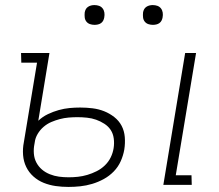

<svg xmlns="http://www.w3.org/2000/svg" viewBox="-20 -729 865 757"><path d="M624 0 710 -520H753L673 -38H735L736 0ZM250 8Q224 8 199.5 4.5Q175 1 152.5 -8Q130 -17 112 -33Q94 -49 83.5 -70.5Q73 -92 71 -117.5Q69 -143 74 -168L126 -482H64L63 -520H175L131 -253Q148 -269 169 -279Q190 -289 211.5 -295Q233 -301 254 -303Q275 -305 296 -305Q321 -305 345 -302Q369 -299 390.5 -290.5Q412 -282 430.5 -267.5Q449 -253 459.5 -233Q470 -213 472 -188.5Q474 -164 470 -139Q466 -116 456 -93.5Q446 -71 428.5 -53Q411 -35 389 -23Q367 -11 343.5 -4Q320 3 296.5 5.5Q273 8 250 8ZM251 -30Q269 -30 287.5 -32Q306 -34 324.5 -39.5Q343 -45 361 -54Q379 -63 393.5 -77Q408 -91 416.5 -108.5Q425 -126 428 -145Q431 -164 428.5 -183Q426 -202 416.5 -216.5Q407 -231 391.5 -241Q376 -251 359 -257Q342 -263 323 -265Q304 -267 285 -267Q268 -267 250.5 -265.5Q233 -264 216 -259.5Q199 -255 182.5 -248Q166 -241 152 -229Q138 -217 128.5 -201Q119 -185 117 -168L116 -162Q112 -143 113.5 -123.5Q115 -104 123.5 -88Q132 -72 145.5 -60.5Q159 -49 176.5 -42Q194 -35 212.5 -32.5Q231 -30 251 -30ZM583 -631Q573 -631 564.5 -634Q556 -637 550.5 -644Q545 -651 544 -660.5Q543 -670 544 -680Q545 -686 548 -692Q551 -698 557 -702Q563 -706 569.5 -707.5Q576 -709 582 -709Q592 -709 600.5 -706Q609 -703 614.5 -696Q620 -689 621.5 -679.5Q623 -670 621 -660Q620 -654 617 -648Q614 -642 608.5 -638Q603 -634 596 -632.5Q589 -631 583 -631ZM353 -631Q343 -631 334.5 -634Q326 -637 320.5 -644Q315 -651 314 -660.5Q313 -670 314 -680Q315 -686 318 -692Q321 -698 327 -702Q333 -706 339.5 -707.5Q346 -709 352 -709Q362 -709 370.5 -706Q379 -703 384.5 -696Q390 -689 391.5 -679.5Q393 -670 391 -660Q390 -654 387 -648Q384 -642 378.5 -638Q373 -634 366 -632.5Q359 -631 353 -631Z"/></svg>

Font: Iosevka Etoile Extralight
Style: Italic
Weight: 200
Italic angle: -9°
Designer: Belleve Invis
Foundry: Belleve Invis
Version: Version 22.1.2; ttfautohint (v1.8.4)